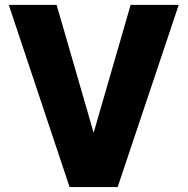

<svg xmlns="http://www.w3.org/2000/svg" viewBox="-20 -760 762 780"><path d="M262.7 0Q311.5 0 458 0Q519.5 -184.6 706.1 -740.2Q657.2 -740.2 510.7 -740.2Q473.6 -610.4 360.4 -220.7Q322.3 -350.6 210 -740.2Q161.1 -740.2 15.6 -740.2Q78.1 -554.7 262.7 0Z"/></svg>

Font: Avakin
Style: Bold
Weight: 700
Designer: Herb Lubalin, Tom Carnase, Ed Benguiat, Adobe Type Staff
Version: Version 1.0